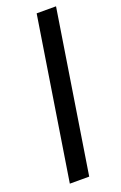

<svg xmlns="http://www.w3.org/2000/svg" viewBox="-137 -661 487 773"><g transform="rotate(-20 106.5 -275.0)"><path d="M21 70H104L213 -620H130Z"/></g></svg>

Font: Charger Pro
Style: BdObl
Weight: 700
Designer: Jasper
Foundry: Cannot Into Space Fonts
Version: Version 1.09